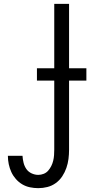

<svg xmlns="http://www.w3.org/2000/svg" viewBox="-20 -755 515 998"><path d="M179 223Q157 223 135.5 218.5Q114 214 95.5 203Q77 192 62.5 175.5Q48 159 39 139.5Q30 120 25.5 98.5Q21 77 21 55H97Q98 73 102.5 91Q107 109 117 123.5Q127 138 144 146Q161 154 179 154Q193 154 207 148.5Q221 143 230.5 132Q240 121 246.5 108Q253 95 256.5 80.5Q260 66 261 51.5Q262 37 262 23V-735H339V23Q339 47 336 71Q333 95 325 118Q317 141 303.5 161.5Q290 182 270 196.5Q250 211 226.5 217Q203 223 179 223ZM172 -336V-400H429V-336Z"/></svg>

Font: Iosevka QP
Style: Regular
Weight: 400
Designer: Belleve Invis
Foundry: Belleve Invis
Version: Version 20.0.0; ttfautohint (v1.8.4)